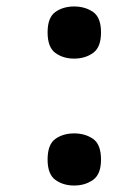

<svg xmlns="http://www.w3.org/2000/svg" viewBox="-20 -565 391 593"><path d="M209 -384Q175 -384 151 -401.5Q127 -419 127 -465Q127 -511 151 -528Q175 -545 209 -545Q243 -545 267.5 -528Q292 -511 292 -465Q292 -419 267.5 -401.5Q243 -384 209 -384ZM209 8Q175 8 151 -9.5Q127 -27 127 -72Q127 -119 151 -136Q175 -153 209 -153Q243 -153 267.5 -136Q292 -119 292 -72Q292 -27 267.5 -9.5Q243 8 209 8Z"/></svg>

Font: Noto Serif Gujarati
Style: Bold
Weight: 700
Version: Version 2.102